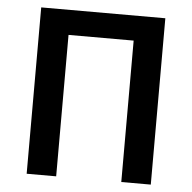

<svg xmlns="http://www.w3.org/2000/svg" viewBox="-49 -703 752 752"><g transform="rotate(5 327.0 -327.0)"><path d="M83 -654V0H199V-556H455V0H571V-654Z"/></g></svg>

Font: DAIFUKU Sans Semibold
Style: Regular
Weight: 600
Designer: Original font ‘Source Sans 3’ : Paul D. Hunt
Foundry: Daifuku
Version: Version 1.000